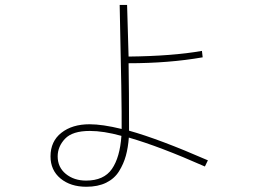

<svg xmlns="http://www.w3.org/2000/svg" viewBox="-20 -708 1040 759"><path d="M179.7 -89.8Q179.7 -149.4 222.7 -183.1Q265.6 -216.8 334 -216.8Q384.8 -216.8 460.9 -198.2Q461.9 -296.9 453.1 -688.5H482.4L488.3 -484.4Q662.1 -486.3 778.3 -506.8L781.2 -481.4Q647.5 -458 488.3 -458Q490.2 -348.6 490.2 -191.4Q609.4 -158.2 801.8 -74.2L790 -49.8Q611.3 -128.9 489.3 -164.1Q486.3 -124 477.5 -92.3Q468.8 -60.5 450.7 -31.2Q432.6 -2 399.9 14.2Q367.2 30.3 321.3 30.3Q258.8 30.3 219.2 -2.4Q179.7 -35.2 179.7 -89.8ZM208 -89.8Q208 -46.9 240.2 -20.5Q272.5 5.9 320.3 5.9Q390.6 5.9 422.4 -40Q454.1 -85.9 460 -170.9Q389.6 -190.4 335 -190.4Q266.6 -190.4 237.3 -159.7Q208 -128.9 208 -89.8Z"/></svg>

Font: Gothic A1 Thin
Style: Regular
Weight: 250
Designer: HanYang I&C Co.,Ltd.
Foundry: HanYang I&C Co.,Ltd.
Version: Version 2.50